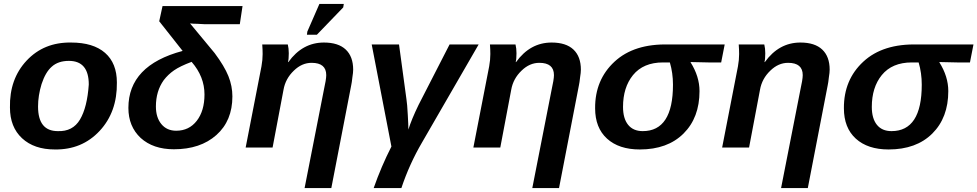

<svg xmlns="http://www.w3.org/2000/svg" viewBox="-20 -756 5009 984"><path d="M579 -333Q581 -182 490.5 -85Q400 12 261 10Q155 10 93 -47.5Q31 -105 31 -205Q28 -351 116.5 -445.5Q205 -540 344 -538Q458 -538 518.5 -485Q579 -432 579 -333ZM435 -323Q435 -444 333 -444Q278 -444 245 -414Q213 -386 193 -325Q175 -266 175 -210Q175 -84 276 -84Q353 -81 390 -143.5Q427 -206 435 -323Z M883 -86Q949 -86 988.5 -137Q1028 -188 1028 -272Q1028 -363 962 -439Q903 -417 872 -395.5Q841 -374 819 -345Q779 -289 779 -210Q779 -154 807 -120Q835 -86 883 -86ZM1209 -632H1028L991 -634Q970 -634 954 -636L1080 -484Q1130 -417 1150.5 -366Q1171 -315 1171 -262Q1171 -137 1089 -64Q1007 9 871 9Q765 9 701 -49Q638 -108 638 -203Q638 -421 916 -495L796 -647L813 -725H1223Z M1790 -399Q1790 -384 1786 -360Q1783 -332 1780 -319L1678 208H1541L1639 -291Q1652 -349 1652 -371Q1652 -434 1577 -434Q1527 -434 1486 -394Q1443 -353 1433 -296L1377 0H1239L1320 -416Q1326 -449 1326 -479Q1326 -502 1324 -528H1455Q1460 -508 1460 -483Q1460 -453 1456 -438H1458Q1530 -538 1640 -538Q1714 -538 1752 -502Q1790 -466 1790 -399ZM1604 -578H1553L1555 -594L1617 -736H1742L1739 -718Z M1986 -5 1885 -528H2025L2063 -248Q2067 -224 2070 -166Q2073 -114 2073 -92Q2089 -144 2125 -218L2284 -528H2433L2143 -26Q2078 85 2037 208H1895Q1934 97 1986 -5Z M2957 -399Q2957 -384 2953 -360Q2950 -332 2947 -319L2845 208H2708L2806 -291Q2819 -349 2819 -371Q2819 -434 2744 -434Q2694 -434 2653 -394Q2610 -353 2600 -296L2544 0H2406L2487 -416Q2493 -449 2493 -479Q2493 -502 2491 -528H2622Q2627 -508 2627 -483Q2627 -453 2623 -438H2625Q2697 -538 2807 -538Q2881 -538 2919 -502Q2957 -466 2957 -399Z M3259 10Q3152 10 3091 -45.5Q3030 -101 3030 -201Q3029 -347 3129.5 -440Q3230 -533 3408 -528H3694L3676 -436H3611L3520 -438L3519 -437Q3565 -364 3565 -289Q3565 -153 3483 -71.5Q3401 10 3259 10ZM3274 -84Q3429 -84 3429 -322Q3429 -382 3413 -436H3378Q3277 -436 3224 -371Q3173 -308 3173 -208Q3173 -149 3199 -116.5Q3225 -84 3274 -84Z M4232 -399Q4232 -384 4228 -360Q4225 -332 4222 -319L4120 208H3983L4081 -291Q4094 -349 4094 -371Q4094 -434 4019 -434Q3969 -434 3928 -394Q3885 -353 3875 -296L3819 0H3681L3762 -416Q3768 -449 3768 -479Q3768 -502 3766 -528H3897Q3902 -508 3902 -483Q3902 -453 3898 -438H3900Q3972 -538 4082 -538Q4156 -538 4194 -502Q4232 -466 4232 -399Z M4534 10Q4427 10 4366 -45.5Q4305 -101 4305 -201Q4304 -347 4404.5 -440Q4505 -533 4683 -528H4969L4951 -436H4886L4795 -438L4794 -437Q4840 -364 4840 -289Q4840 -153 4758 -71.5Q4676 10 4534 10ZM4549 -84Q4704 -84 4704 -322Q4704 -382 4688 -436H4653Q4552 -436 4499 -371Q4448 -308 4448 -208Q4448 -149 4474 -116.5Q4500 -84 4549 -84Z"/></svg>

Font: Libra Sans
Style: Bold Italic
Weight: 700
Italic angle: -12°
Foundry: Context Ltd
Version: Version 1.002